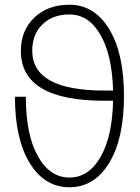

<svg xmlns="http://www.w3.org/2000/svg" viewBox="-20 -770 591 810"><path d="M420 -345Q68 -345 68 -555Q68 -641 124.5 -695.5Q181 -750 273 -750Q378 -750 440.5 -647.5Q503 -545 503 -365Q503 -185 440.5 -82.5Q378 20 273 20Q168 20 105.5 -82Q43 -184 43 -362H89Q89 -202 139.5 -111.5Q190 -21 273 -21Q354 -21 404 -107.5Q454 -194 457 -345ZM457 -388Q453 -538 403.5 -623.5Q354 -709 273 -709Q202 -709 159 -667Q116 -625 116 -556Q116 -388 420 -388Z"/></svg>

Font: Mplus 1p Light
Style: Regular
Weight: 300
Version: Version 1.061